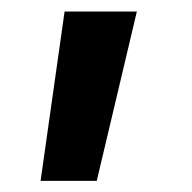

<svg xmlns="http://www.w3.org/2000/svg" viewBox="-20 -138 335 335"><path d="M218.8 -117.9H92.7L50.8 177.6H148.8Z"/></svg>

Font: TID UI Semi Bold
Style: Regular
Weight: 600
Designer: The TID Project Authors
Foundry: Bakken & Bæck
Version: Version 1.001;hotconv 1.0.109;makeotfexe 2.5.65596